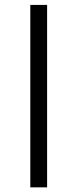

<svg xmlns="http://www.w3.org/2000/svg" viewBox="-20 -660 322 798"><path d="M175.8 -639.6V118.7H106V-639.6Z"/></svg>

Font: Yantramanav
Style: Regular
Weight: 400
Version: Version 1.001;PS 1.0;hotconv 1.0.72;makeotf.lib2.5.5900; ttf